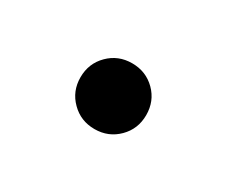

<svg xmlns="http://www.w3.org/2000/svg" viewBox="-37 -171 299 253"><g transform="rotate(30 112.0 -44.0)"><path d="M62.2 -44.4Q62.2 -65.6 76.7 -80Q91.1 -94.4 112.2 -94.4Q133.3 -94.4 147.8 -80Q162.2 -65.6 162.2 -44.4Q162.2 -23.3 147.8 -8.9Q133.3 5.6 112.2 5.6Q91.1 5.6 76.7 -8.9Q62.2 -23.3 62.2 -44.4Z"/></g></svg>

Font: Paperlogy 3 Light
Style: Regular
Weight: 300
Designer: redesigned by Lee Juim, glyphs from Gmarket Sans & Montserrat
Foundry: PT&
Version: Version 1.001